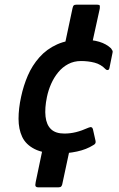

<svg xmlns="http://www.w3.org/2000/svg" viewBox="-20 -727 505 818"><path d="M228 -73Q165 -73 127.5 -92Q90 -111 74.5 -144Q59 -177 59 -221Q59 -265 70 -315Q80 -362 98.5 -405Q117 -448 148 -483Q179 -518 223.5 -538Q268 -558 330 -558Q373 -558 403 -549Q433 -540 453 -521Q458 -514 459.5 -510.5Q461 -507 459 -500L446 -436Q444 -429 439 -428.5Q434 -428 430 -432Q410 -453 383 -460Q356 -467 325 -467Q295 -467 270.5 -454Q246 -441 228 -419Q210 -397 198 -370Q186 -343 180 -314Q170 -266 174 -230.5Q178 -195 197.5 -176.5Q217 -158 254 -158Q279 -158 303.5 -164Q328 -170 357 -183Q373 -190 376 -176L387 -127Q390 -115 378 -109Q348 -90 308 -81.5Q268 -73 228 -73ZM284 -123 245 59Q244 63 241 67Q238 71 230 71H141Q135 71 132 67Q129 63 132 49L168 -123ZM248 -499 289 -692Q291 -701 294 -704Q297 -707 305 -707H395Q404 -707 405 -703Q406 -699 405 -690L363 -499Z"/></svg>

Font: Glory Thin SemiBold
Style: Italic
Weight: 600
Italic angle: -12°
Version: Version 1.011